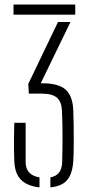

<svg xmlns="http://www.w3.org/2000/svg" viewBox="-20 -820 392 846"><path d="M43 -111Q42 -134 41.8 -160.2Q41.5 -186.5 41.8 -216.2Q42 -246 43 -279H93V-106.5Q93 -48 154 -38.5V5.5Q100.5 0 72.8 -27.5Q45 -55 43 -111ZM39.5 -755.5V-800H311.5V-755.5ZM202 -38.5Q252.5 -47 254 -106.5Q255.5 -168.5 255.5 -222.5Q255.5 -276.5 253 -332Q251.5 -371 231.2 -389.2Q211 -407.5 163 -407.5H107L104.5 -450L235.5 -723H290.5L159.5 -453H168Q238 -453 269.5 -424.8Q301 -396.5 303 -331Q304 -303 304.5 -269.8Q305 -236.5 305 -204.8Q305 -173 304.5 -148.2Q304 -123.5 303 -112Q299.5 -54.5 276 -26.8Q252.5 1 202 5.5Z"/></svg>

Font: Big Shoulders Stencil Text Thin ExtraLight
Style: Regular
Weight: 250
Version: Version 2.001